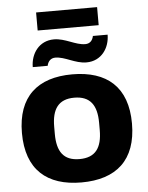

<svg xmlns="http://www.w3.org/2000/svg" viewBox="-59 -916 754 975"><g transform="rotate(-5 318.0 -428.0)"><path d="M162 -776H473V-868H162ZM121 -593H197C202 -617 217 -631 239 -631C289 -631 337 -593 395 -593C472 -593 514 -657 514 -724H439C434 -699 419 -686 397 -686C347 -686 298 -724 240 -724C164 -724 121 -661 121 -593ZM317 12C494 12 598 -77 598 -264C598 -450 494 -539 317 -539C141 -539 37 -450 37 -264C37 -77 141 12 317 12ZM317 -107C236 -107 203 -155 203 -245V-282C203 -371 236 -420 317 -420C399 -420 432 -371 432 -282V-245C432 -155 399 -107 317 -107Z"/></g></svg>

Font: Archivo ExtraBold
Style: Regular
Weight: 800
Designer: Hector Gatti
Foundry: Omnibus-Type
Version: Version 2.001